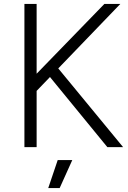

<svg xmlns="http://www.w3.org/2000/svg" viewBox="-20 -747 650 975"><path d="M112 -317 510 -727H591L155 -274ZM104 -727H166V0H104ZM223 -369 264 -414 605 0H525ZM273 66H347L283 208H225Z"/></svg>

Font: 寒蝉端黑体 Light
Style: Regular
Weight: 300
Designer: ChillDuanSans {Warren2060}; 
Source Han Sans {Ryoko NISHIZUKA 西塚涼子 (kana, bopomofo & ideographs); Paul D. Hunt (Latin, G
Foundry: ChillType&Adobe
Version: Version 1.300;Glyphs 3.3 (3306)